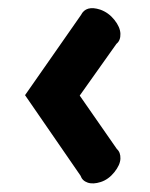

<svg xmlns="http://www.w3.org/2000/svg" viewBox="-20 -468 360 460"><path d="M174 -432Q186 -456 220 -445Q240 -438 254 -420.5Q268 -403 268.5 -387Q269 -371 259 -363L171 -239L260 -111Q269 -103 268.5 -88Q268 -73 254 -55.5Q240 -38 221.5 -32Q203 -26 190 -30.5Q177 -35 173 -47L40 -240Z"/></svg>

Font: SOV_ThonBuri
Style: Book
Weight: 400
Version: Version 1.00